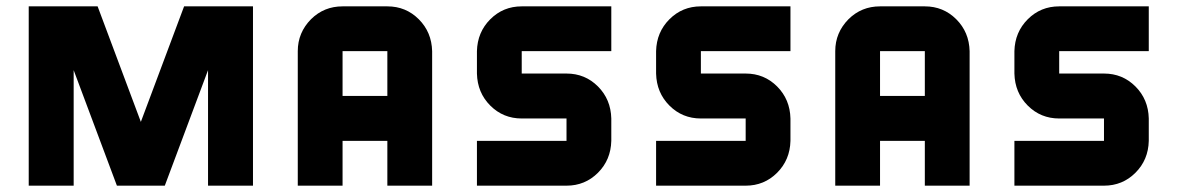

<svg xmlns="http://www.w3.org/2000/svg" viewBox="-20 -587 3723 607"><path d="M562 -566.9H779.8V0H637.7V-365.2L501 0H349.6L212.9 -365.2V0H70.8V-566.9H288.6L425.3 -201.7Z M1346.2 0H1204.6V-141.6H1063V0H921.4V-425.3Q921.4 -483.9 963.4 -526.4Q1004.4 -566.9 1063 -566.9H1204.6Q1263.2 -566.9 1304 -526.1Q1344.7 -485.4 1346.2 -425.3ZM1204.6 -283.7V-425.3H1063V-283.7Z M1912.6 -425.3H1629.4V-354.5H1771Q1829.6 -354.5 1870.4 -313.7Q1911.1 -272.9 1912.6 -212.4V-141.6Q1911.1 -81.5 1870.4 -40.8Q1829.6 0 1771 0H1487.8V-141.6H1771V-212.4H1629.4Q1570.8 -212.4 1530 -253.2Q1489.3 -293.9 1487.8 -354.5V-425.3Q1489.3 -485.4 1530 -526.1Q1570.8 -566.9 1629.4 -566.9H1912.6Z M2479 -425.3H2195.8V-354.5H2337.4Q2396 -354.5 2436.8 -313.7Q2477.5 -272.9 2479 -212.4V-141.6Q2477.5 -81.5 2436.8 -40.8Q2396 0 2337.4 0H2054.2V-141.6H2337.4V-212.4H2195.8Q2137.2 -212.4 2096.4 -253.2Q2055.7 -293.9 2054.2 -354.5V-425.3Q2055.7 -485.4 2096.4 -526.1Q2137.2 -566.9 2195.8 -566.9H2479Z M3045.4 0H2903.8V-141.6H2762.2V0H2620.6V-425.3Q2620.6 -483.9 2662.6 -526.4Q2703.6 -566.9 2762.2 -566.9H2903.8Q2962.4 -566.9 3003.2 -526.1Q3043.9 -485.4 3045.4 -425.3ZM2903.8 -283.7V-425.3H2762.2V-283.7Z M3611.8 -425.3H3328.6V-354.5H3470.2Q3528.8 -354.5 3569.6 -313.7Q3610.4 -272.9 3611.8 -212.4V-141.6Q3610.4 -81.5 3569.6 -40.8Q3528.8 0 3470.2 0H3187V-141.6H3470.2V-212.4H3328.6Q3270 -212.4 3229.2 -253.2Q3188.5 -293.9 3187 -354.5V-425.3Q3188.5 -485.4 3229.2 -526.1Q3270 -566.9 3328.6 -566.9H3611.8Z"/></svg>

Font: Blazma
Style: Regular
Weight: 400
Designer: GGBotNet
Version: 1.00